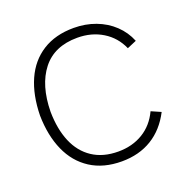

<svg xmlns="http://www.w3.org/2000/svg" viewBox="-107 -656 753 771"><g transform="rotate(-20 269.5 -270.0)"><path d="M287 15Q208.5 15 153.5 -20.5Q98.5 -56 70 -120.2Q41.5 -184.5 40 -270Q41.5 -357.5 70 -421.5Q98.5 -485.5 153.5 -520.2Q208.5 -555 287 -555Q336.5 -555 380 -538.8Q423.5 -522.5 455.5 -492.2Q487.5 -462 504 -421L464 -404Q441.5 -455.5 394.8 -484.2Q348 -513 287 -513Q188.5 -513 137.5 -447.8Q86.5 -382.5 85 -270Q86 -195.5 109 -141Q132 -86.5 177 -56.8Q222 -27 287 -27Q347 -27 392.8 -54.8Q438.5 -82.5 463 -135L504 -117Q470.5 -52 415.5 -18.5Q360.5 15 287 15Z"/></g></svg>

Font: Manrope
Style: Regular
Weight: 400
Designer: Mikhail Sharanda
Foundry: Mikhail Sharanda
Version: Version 4.503